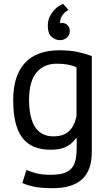

<svg xmlns="http://www.w3.org/2000/svg" viewBox="-20 -772 577 1004"><path d="M460 23Q460 120 408.5 166Q357 212 256 212Q196 212 159.5 204.5Q123 197 97 185L118 117Q141 126 169 134Q197 142 242 142Q284 142 310.5 134.5Q337 127 353 109.5Q369 92 375 64.5Q381 37 381 -1V-49H377Q357 -20 326 -4.5Q295 11 245 11Q144 11 96.5 -52Q49 -115 49 -248Q49 -376 110 -442.5Q171 -509 290 -509Q347 -509 387.5 -500Q428 -491 460 -479ZM259 -59Q310 -59 339 -84.5Q368 -110 380 -164V-420Q340 -439 278 -439Q210 -439 171 -393Q132 -347 132 -249Q132 -207 139 -172Q146 -137 161 -112Q176 -87 200 -73Q224 -59 259 -59ZM345 -609Q345 -588 329.5 -575Q314 -562 294 -562Q269 -562 249.5 -579.5Q230 -597 230 -637Q230 -663 239 -682.5Q248 -702 260.5 -716.5Q273 -731 286.5 -739.5Q300 -748 310 -752L338 -720Q318 -709 306 -692Q294 -675 294 -651Q298 -652 304 -652Q322 -652 333.5 -640Q345 -628 345 -609Z"/></svg>

Font: PTSans
Style: Regular
Weight: 400
Designer: A.Korolkova, O.Umpeleva, V.Yefimov
Foundry: ParaType Ltd
Version: Version 2.003W OFL